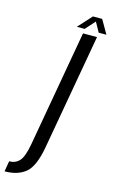

<svg xmlns="http://www.w3.org/2000/svg" viewBox="-260 -753 618 1034"><g transform="rotate(15 49.0 -235.5)"><path d="M-121 229.5 -111 171Q-76.5 171 -54.5 147.5Q-32.5 124 -19.5 51L95 -597.5H173L59 46.5Q39.5 157 -4 193.2Q-47.5 229.5 -121 229.5ZM53.5 -623 123 -699.5H174.5L218.5 -623H175.5L145.5 -677L97 -623Z"/></g></svg>

Font: Anybody Condensed Regular
Style: Italic
Weight: 400
Width: 3
Italic angle: -10°
Designer: Tyler Finck
Foundry: Etcetera Type Company
Version: Version 1.010; ttfautohint (v1.8.3) -l 8 -r 50 -G 200 -x 14 